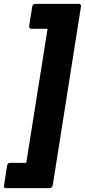

<svg xmlns="http://www.w3.org/2000/svg" viewBox="-84 -777 442 1001"><path d="M-51 204Q-66 204 -63 189L-47 87Q-45 72 -30 72H53L164 -627H81Q66 -627 68 -642L84 -742Q87 -757 101 -757H326Q340 -757 338 -742L191 189Q188 204 173 204Z"/></svg>

Font: Sofia Sans ExtraBlack
Style: Italic
Weight: 1000
Italic angle: -9°
Designer: Botio Nikoltchev, Ani Petrova
Foundry: lettersoup
Version: Version 4.100; ttfautohint (v1.8.4.7-5d5b)